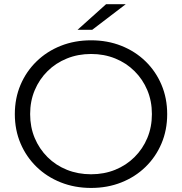

<svg xmlns="http://www.w3.org/2000/svg" viewBox="-20 -901 879 927"><path d="M419.8 6.4Q340.7 6.4 273.4 -20.4Q206 -47.2 156.4 -95.5Q106.8 -143.7 79.2 -208.4Q51.6 -273.2 51.6 -350Q51.6 -426.8 79.2 -491.6Q106.8 -556.3 156.5 -604.6Q206.2 -653 273.3 -679.7Q340.4 -706.4 419.7 -706.4Q499 -706.4 565.9 -679.8Q632.9 -653.2 682.5 -605Q732.1 -556.8 759.6 -491.9Q787.2 -427 787.2 -349.9Q787.2 -272.9 759.6 -208Q732.1 -143.2 682.5 -95Q632.9 -46.8 565.9 -20.2Q499 6.4 419.8 6.4ZM419.7 -59.6Q482.6 -59.6 536.2 -81.3Q589.7 -103 629.4 -142.5Q669.2 -181.9 691.3 -234.7Q713.4 -287.4 713.4 -350.2Q713.4 -412.9 691.3 -465.5Q669.3 -518 629.5 -557.5Q589.8 -597 536.2 -618.7Q482.6 -640.4 419.7 -640.4Q356.8 -640.4 303.1 -618.6Q249.3 -596.9 209.5 -557.4Q169.6 -517.9 147.6 -465.3Q125.5 -412.7 125.5 -350.2Q125.5 -287.6 147.5 -234.9Q169.6 -182.2 209.4 -142.5Q249.2 -102.8 303 -81.2Q356.8 -59.6 419.7 -59.6ZM354.3 -757 492 -880.6H587L425.1 -757Z"/></svg>

Font: Montserrat Thin
Style: Regular
Weight: 100
Designer: Julieta Ulanovsky
Foundry: Julieta Ulanovsky
Version: Version 9.000